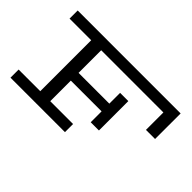

<svg xmlns="http://www.w3.org/2000/svg" viewBox="-96 -1036 1386 1386"><g transform="rotate(45 597.0 -343.0)"><path d="M1118 -686V-425H1025V-603H390V-372H704V-482H788V-182H704V-293H390V-83H623V0H67V-83H288V-603H67V-686Z"/></g></svg>

Font: BioRhyme Expanded
Style: Regular
Weight: 400
Width: 7
Designer: Aoife Mooney
Foundry: Aoife Mooney Type
Version: Version 1.001